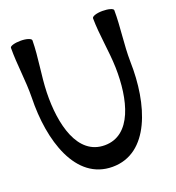

<svg xmlns="http://www.w3.org/2000/svg" viewBox="-156 -945 1045 1138"><g transform="rotate(-20 367.0 -376.5)"><path d="M34 -801C33 -694 51 -588 49 -481C42 -212 128 68 360 68C592 68 678 -212 671 -481C669 -588 687 -694 686 -801C686 -812 656 -821 618 -821C581 -821 551 -811 551 -799C552 -692 574 -586 577 -479C582 -279 531 -68 360 -68C189 -68 138 -279 143 -479C146 -586 168 -692 169 -799C169 -811 139 -821 102 -821C64 -821 34 -812 34 -801Z"/></g></svg>

Font: Nupuram Expanded Bold
Style: Regular
Weight: 700
Width: 7
Designer: Santhosh Thottingal (santhosh.thottingal@gmail.com)
Foundry: SMC
Version: Version 1.000